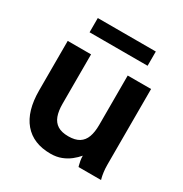

<svg xmlns="http://www.w3.org/2000/svg" viewBox="-161 -802 896 939"><g transform="rotate(30 286.5 -333.0)"><path d="M183.1 -507.8H51.3V-228.5Q51.3 -111.3 103.5 -49.6Q155.8 12.2 253.4 12.2Q287.1 12.2 313.7 1.8Q340.3 -8.5 360.8 -24.8Q381.3 -41 395.8 -58.6Q395.8 -43.9 398.2 -30.5Q400.6 -17.1 403.1 -8.5Q405.5 0 405.5 0H532.7Q532.7 0 530 -10Q527.3 -20 524.7 -38.6Q522 -57.1 522 -82V-507.8H390.1V-228.5Q390.1 -188.5 380 -160.9Q369.9 -133.3 347.2 -119.1Q324.5 -105 286.6 -105Q248.8 -105 226.1 -119.1Q203.4 -133.3 193.2 -160.9Q183.1 -188.5 183.1 -228.5ZM122.8 -597.7H450.4V-678.2H122.8Z"/></g></svg>

Font: Giphurs
Style: Regular
Weight: 400
Version: Version 2.010